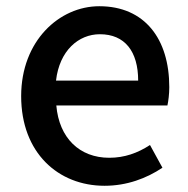

<svg xmlns="http://www.w3.org/2000/svg" viewBox="-20 -584 605 617"><path d="M316 13C388 13 451 -11 502 -45L462 -118C422 -92 380 -77 331 -77C236 -77 170 -140 161 -245H518C521 -259 524 -281 524 -304C524 -459 445 -564 299 -564C171 -564 48 -453 48 -275C48 -93 167 13 316 13ZM160 -325C171 -421 232 -474 301 -474C381 -474 424 -419 424 -325Z"/></svg>

Font: Noto Sans HK Medium
Style: Regular
Weight: 500
Designer: Ryoko NISHIZUKA 西塚涼子 (kana, bopomofo & ideographs); Paul D. Hunt (Latin, Greek & Cyrillic); Sandoll Communications 산돌커뮤니
Foundry: Adobe
Version: Version 2.002;hotconv 1.0.116;makeotfexe 2.5.65601